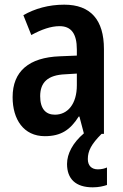

<svg xmlns="http://www.w3.org/2000/svg" viewBox="-20 -573 527 822"><path d="M356 108C356 73 371 44 415 0H425V-363C425 -488 368 -553 255 -553C188 -553 129 -536 80 -508L114 -423C158 -447 198 -461 235 -461C284 -461 309 -430 309 -361V-335L236 -332C104 -327 34 -268 34 -157C34 -62 81 10 172 10C241 10 281 -17 317 -74H320L339 -2C292 38 267 85 267 129C267 193 304 229 377 229C403 229 423 224 438 219V144C429 148 416 152 399 152C372 152 356 136 356 108ZM260 -255 309 -258V-208C309 -128 270 -82 215 -82C176 -82 152 -107 152 -161C152 -220 184 -252 260 -255Z"/></svg>

Font: Noto Sans Lao UI Cond SemBd
Style: Regular
Weight: 600
Width: 3
Designer: Monotype Design Team
Foundry: Monotype Imaging Inc.
Version: Version 2.000